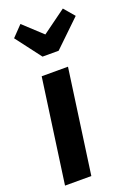

<svg xmlns="http://www.w3.org/2000/svg" viewBox="-152 -859 643 919"><g transform="rotate(-20 169.5 -400.0)"><path d="M147 0H13L87 -530H221ZM339 -746 205 -617H123L25 -746L77 -800L172 -712L293 -800Z"/></g></svg>

Font: Fira Sans Compressed SemiBold
Style: Italic
Weight: 600
Width: 1
Italic angle: -8°
Designer: bBox Type GmbH & Carrois Corporate GbR & Edenspiekermann AG
Foundry: bBox Type GmbH & Carrois Corporate GbR & Edenspiekermann AG
Version: Version 4.301